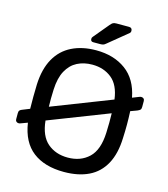

<svg xmlns="http://www.w3.org/2000/svg" viewBox="-129 -988 958 1098"><g transform="rotate(15 350.0 -439.0)"><path d="M352 10Q237 10 167.5 -43.5Q98 -97 81 -209L43 -195Q36 -192 31 -192Q22 -192 16.5 -197Q11 -202 11 -211V-247Q11 -258 16 -263.5Q21 -269 33 -273L73 -289Q72 -326 72.5 -361Q73 -396 74 -434Q78 -526 112.5 -587.5Q147 -649 208.5 -679.5Q270 -710 352 -710Q457 -710 528 -658Q599 -606 619 -501L657 -516Q665 -519 669 -519Q678 -519 683.5 -514Q689 -509 689 -500V-465Q689 -453 684 -448Q679 -443 667 -438L629 -424Q631 -382 631 -344Q631 -306 629 -265Q626 -172 592.5 -110.5Q559 -49 498 -19.5Q437 10 352 10ZM352 -75Q428 -75 476.5 -121Q525 -167 529 -270Q530 -303 530.5 -329.5Q531 -356 530 -385L175 -247Q184 -157 232 -116Q280 -75 352 -75ZM173 -328 525 -465Q514 -549 467 -587Q420 -625 352 -625Q302 -625 263 -605Q224 -585 200.5 -542Q177 -499 174 -430Q173 -401 172.5 -377Q172 -353 173 -328ZM323 -750Q307 -750 307 -766Q307 -774 312 -779L387 -869Q396 -880 403 -884Q410 -888 424 -888H498Q517 -888 517 -868Q517 -861 512 -856L396 -761Q388 -754 381 -752Q374 -750 363 -750Z"/></g></svg>

Font: Rubik Light
Style: Regular
Weight: 400
Version: Version 2.101